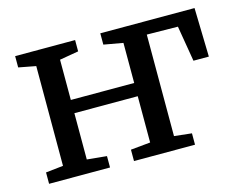

<svg xmlns="http://www.w3.org/2000/svg" viewBox="-82 -681 1022 807"><g transform="rotate(-15 429.5 -277.5)"><path d="M39.2 0V-49.5L115.2 -57.8V-491.9L40.3 -506.1V-555.3H301.2V-506.1L218.7 -491.9V-316.8H494.4V-491.2L410.8 -506.1V-555.3H820.9L826.2 -342.7H759.2L733.2 -497.8L598.2 -499.5V-57.8L674.2 -49.5V0H408.7V-49.5L494.4 -57.8V-259.2H218.7V-57.8L304.4 -49.5V0Z"/></g></svg>

Font: Merriweather 7pt Light
Style: Regular
Weight: 300
Designer: Eben Sorkin
Foundry: Eben Sorkin
Version: Version 2.200;gftools[0.9.31]